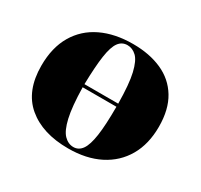

<svg xmlns="http://www.w3.org/2000/svg" viewBox="-121 -689 895 857"><g transform="rotate(30 326.5 -260.5)"><path d="M319 14Q186 14 108.5 -51.5Q31 -117 31 -247Q31 -340 69 -404.5Q107 -469 176 -502Q245 -535 338 -535Q423 -535 487 -506.5Q551 -478 586.5 -419.5Q622 -361 622 -272Q622 -183 585 -119Q548 -55 480 -20.5Q412 14 319 14ZM239 -271H413Q412 -372 399.5 -425Q387 -478 366 -498Q345 -518 319 -518Q291 -518 274 -495Q257 -472 249 -418Q241 -364 239 -271ZM336 -3Q363 -3 380 -27Q397 -51 405 -106Q413 -161 413 -255H239Q241 -156 253.5 -101.5Q266 -47 287.5 -25Q309 -3 336 -3Z"/></g></svg>

Font: Literata 72pt ExtraBold
Style: Regular
Weight: 800
Designer: Latin by Veronika Burian and Jose Scaglione. Greek by Irene Vlachou. Cyrillic by Vera Evstafieva.
Foundry: TypeTogether
Version: Version 3.002